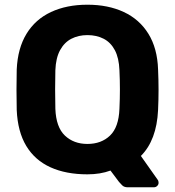

<svg xmlns="http://www.w3.org/2000/svg" viewBox="-20 -730 743 815"><path d="M522 65Q507 65 498.5 56.5Q490 48 485 42L449 -6Q406 10 351 10Q260 10 194 -20Q128 -50 91.5 -110.5Q55 -171 51 -263Q50 -306 50 -348.5Q50 -391 51 -435Q55 -525 92.5 -586.5Q130 -648 196.5 -679Q263 -710 351 -710Q439 -710 505.5 -679Q572 -648 610 -586.5Q648 -525 651 -435Q653 -391 653 -348.5Q653 -306 651 -263Q645 -135 578 -68L650 34Q651 35 652 38Q653 41 653 44Q654 52 648 58.5Q642 65 633 65ZM351 -119Q410 -119 447 -154.5Q484 -190 487 -268Q489 -312 489 -350.5Q489 -389 487 -432Q485 -484 467.5 -517Q450 -550 420 -565.5Q390 -581 351 -581Q313 -581 283 -565.5Q253 -550 235 -517Q217 -484 215 -432Q214 -389 214 -350.5Q214 -312 215 -268Q218 -190 255.5 -154.5Q293 -119 351 -119Z"/></svg>

Font: Rubik SemiBold
Style: Regular
Weight: 600
Designer: Hubert and Fischer
Foundry: Hubert and Fischer
Version: Version 2.300;gftools[0.9.30]